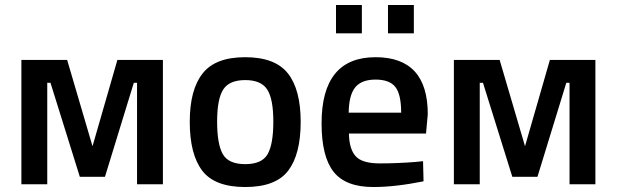

<svg xmlns="http://www.w3.org/2000/svg" viewBox="-20 -741 2480 772"><path d="M635 -500V0H531V-408H518L402 -30H301L183 -408H170V0H66V-500H250L352 -153L452 -500Z M795 -446Q846 -511 966 -511Q1086 -511 1137.5 -446Q1189 -381 1189 -251Q1189 -121 1139 -55Q1089 11 966 11Q843 11 793 -55Q743 -121 743 -251Q743 -381 795 -446ZM876 -121Q899 -81 966 -81Q1033 -81 1056 -121Q1079 -161 1079 -252Q1079 -343 1054.5 -381Q1030 -419 966 -419Q902 -419 877.5 -381Q853 -343 853 -252Q853 -161 876 -121Z M1653 -90 1681 -93 1683 -12Q1569 11 1481 11Q1370 11 1321.5 -50Q1273 -111 1273 -245Q1273 -511 1490 -511Q1700 -511 1700 -282L1693 -204H1383Q1384 -142 1410 -113Q1436 -84 1507 -84Q1578 -84 1653 -90ZM1593 -288Q1593 -362 1569.5 -391.5Q1546 -421 1490 -421Q1434 -421 1408.5 -390Q1383 -359 1382 -288ZM1331 -607V-721H1435V-607ZM1540 -607V-721H1644V-607Z M2374 -500V0H2270V-408H2257L2141 -30H2040L1922 -408H1909V0H1805V-500H1989L2091 -153L2191 -500Z"/></svg>

Font: Titillium Web[RUS by Daymarius]
Style: Regular
Weight: 600
Designer: Cyrillization by Daymarius
Foundry: Cyrillization by Daymarius
Version: Version 1.002 September 11, 2018